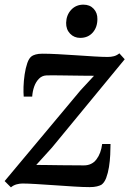

<svg xmlns="http://www.w3.org/2000/svg" viewBox="-23 -795 556 826"><path d="M381.5 -469Q368.5 -469 346.2 -469.2Q324 -469.5 297.8 -469.8Q271.5 -470 246.2 -470.5Q221 -471 202 -471Q183 -471 176 -470.5Q157.5 -469.5 144.5 -456.2Q131.5 -443 124.2 -422.8Q117 -402.5 115.5 -379.5H79Q77.5 -396 78.2 -421.8Q79 -447.5 83 -474.8Q87 -502 94.5 -523.8Q102 -545.5 114.5 -554Q120 -557.5 131 -560.8Q142 -564 160.5 -564Q187.5 -564 225.8 -562Q264 -560 304.8 -557.2Q345.5 -554.5 381.8 -552.2Q418 -550 440.5 -550Q454.5 -550 467 -553.2Q479.5 -556.5 490.5 -565.5L513.5 -540L200.5 -160L133 -85.5Q153.5 -85.5 182 -85Q210.5 -84.5 240.8 -84.2Q271 -84 297 -83.8Q323 -83.5 338 -83.5Q372 -83.5 391.8 -109.2Q411.5 -135 416.5 -175.5H452.5Q452.5 -155.5 451.2 -129Q450 -102.5 445.8 -76.2Q441.5 -50 433.8 -29.5Q426 -9 413 0Q407 3.5 394.2 6.8Q381.5 10 363 10Q335.5 10 295.5 7.5Q255.5 5 212.8 2Q170 -1 133 -3.2Q96 -5.5 73.5 -5.5Q61.5 -5.5 48 -1.8Q34.5 2 24 11L-3 -16L323.5 -406.5ZM322 -632Q296 -632 278.5 -650.2Q261 -668.5 261.5 -697Q262.5 -730.5 283.2 -752.8Q304 -775 336 -775Q363.5 -775 380 -757.2Q396.5 -739.5 396 -713Q396 -677.5 375.8 -654.8Q355.5 -632 322 -632Z"/></svg>

Font: Merriweather 20pt Medium
Style: Italic
Weight: 500
Italic angle: -7.8°
Version: Version 2.101